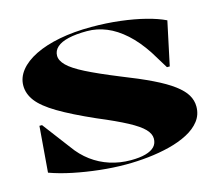

<svg xmlns="http://www.w3.org/2000/svg" viewBox="-104 -853 1125 999"><g transform="rotate(-15 458.0 -354.0)"><path d="M457 15Q389 15 316.5 7Q244 -1 176 -15Q108 -29 53 -49L73 -296H87L199 -148Q233 -100 277.5 -67Q322 -34 375 -17Q428 0 487 0Q535 0 567 -9Q599 -18 615 -35Q631 -52 631 -78Q631 -104 606.5 -129.5Q582 -155 525 -185.5Q468 -216 370 -257Q248 -311 177 -353.5Q106 -396 76 -435.5Q46 -475 46 -519Q46 -563 76 -600.5Q106 -638 161.5 -665.5Q217 -693 294.5 -708Q372 -723 466 -723Q548 -723 622 -714Q696 -705 756.5 -689.5Q817 -674 858 -654L808 -419H793L736 -512Q692 -579 643.5 -622.5Q595 -666 544 -687Q493 -708 439 -708Q380 -708 339 -698.5Q298 -689 277 -670Q256 -651 256 -624Q256 -598 283 -571Q310 -544 373 -512Q436 -480 544 -436Q641 -398 707 -366Q773 -334 813 -304Q853 -274 870.5 -244.5Q888 -215 888 -182Q888 -138 862.5 -105Q837 -72 793 -49Q749 -26 693.5 -12Q638 2 577 8.5Q516 15 457 15Z"/></g></svg>

Font: Kalnia SemiExpanded SemiBold
Style: Regular
Weight: 600
Width: 6
Designer: Frida Medrano
Foundry: Frida Medrano
Version: Version 1.105